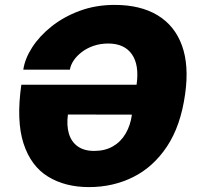

<svg xmlns="http://www.w3.org/2000/svg" viewBox="-20 -753 805 783"><path d="M343 10Q245.5 10 175.8 -32.8Q106 -75.5 76 -167.8Q46 -260 67 -407.5H537Q548.5 -488 517.8 -531.8Q487 -575.5 421.5 -575.5Q389 -575.5 361.5 -566Q334 -556.5 313.2 -540.5Q292.5 -524.5 280.2 -506Q268 -487.5 265 -469H75Q81.5 -513.5 111.2 -559.8Q141 -606 190.2 -645.2Q239.5 -684.5 305 -708.8Q370.5 -733 447.5 -733Q553 -733 623 -690.5Q693 -648 722.2 -567Q751.5 -486 735 -369.5Q717 -240 661.2 -156Q605.5 -72 523.2 -31Q441 10 343 10ZM364 -137.5Q408 -137.5 440.2 -156Q472.5 -174.5 492.2 -208Q512 -241.5 518 -285.5L257 -286Q251 -241.5 261 -208Q271 -174.5 297 -156Q323 -137.5 364 -137.5Z"/></svg>

Font: Public Sans Thin ExtraBold
Style: Italic
Weight: 800
Italic angle: -8°
Version: Version 2.001